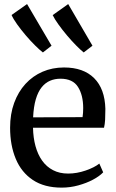

<svg xmlns="http://www.w3.org/2000/svg" viewBox="-20 -890 556 922"><path d="M276 11Q193 11 138 -25.5Q83 -62 55.8 -127Q28.5 -192 28.5 -276.5Q28.5 -342.5 48 -395.8Q67.5 -449 102.2 -487Q137 -525 184.2 -545.5Q231.5 -566 287.5 -566Q380.5 -566 432 -514.8Q483.5 -463.5 486 -367.5Q486 -337.5 484.8 -315.2Q483.5 -293 479.5 -276.5H138.5Q139.5 -228.5 150.5 -188.2Q161.5 -148 182.5 -118.5Q203.5 -89 234.8 -72.8Q266 -56.5 307 -56.5Q349 -56.5 391.5 -71.2Q434 -86 457 -104.5L475.5 -62.5Q458 -44 426.5 -27.2Q395 -10.5 356 0.2Q317 11 276 11ZM139 -326.5 376.5 -327.5Q378 -336.5 378.8 -349Q379.5 -361.5 379.5 -371Q379.5 -433 354.5 -472.5Q329.5 -512 270.5 -512Q243 -512 220.2 -502.2Q197.5 -492.5 180 -470.8Q162.5 -449 152 -413.5Q141.5 -378 139 -326.5ZM185.5 -638.5Q170.5 -650 148.5 -671.8Q126.5 -693.5 103.5 -720.5Q80.5 -747.5 62 -773.5Q43.5 -799.5 35.5 -818L110 -870.5L227.5 -670.5L186.5 -638.5ZM381.5 -638.5Q367 -650 345.5 -671.8Q324 -693.5 301.5 -720.2Q279 -747 260.5 -772.8Q242 -798.5 233 -817.5L307.5 -870.5L424 -670.5L382.5 -638.5Z"/></svg>

Font: Merriweather 28pt
Style: Regular
Weight: 400
Version: Version 2.100